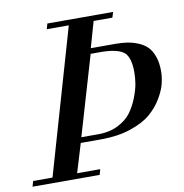

<svg xmlns="http://www.w3.org/2000/svg" viewBox="-124 -791 834 868"><g transform="rotate(-10 293.0 -357.5)"><path d="M319 -546 212 -182H292Q342 -182 381.5 -202Q421 -222 442 -251Q463 -280 477 -316.5Q491 -353 495 -380Q499 -407 499 -430Q499 -503 468 -524.5Q437 -546 363 -546ZM143 -690 150 -715H452L444 -690H358L324 -571H436Q466 -571 490 -567.5Q514 -564 539 -554Q564 -544 581 -527.5Q598 -511 608.5 -482Q619 -453 619 -415Q619 -387 611.5 -356.5Q604 -326 582 -289.5Q560 -253 526 -224.5Q492 -196 433 -176.5Q374 -157 299 -157H205L165 -25H271L264 0H-44L-37 -25H52L244 -690Z"/></g></svg>

Font: Justus
Style: Italic
Weight: 400
Italic angle: -12°
Version: Version 001.001